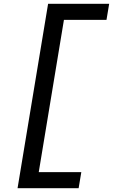

<svg xmlns="http://www.w3.org/2000/svg" viewBox="-20 -843 640 1006"><path d="M72 143 232 -823H552L538 -739H315L183 59H406L392 143Z"/></svg>

Font: Iosevka Custom Medium
Style: Italic
Weight: 500
Italic angle: -9°
Designer: Belleve Invis
Foundry: Belleve Invis
Version: Version 27.0.1